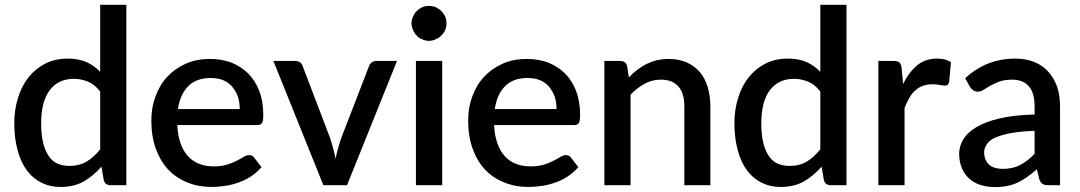

<svg xmlns="http://www.w3.org/2000/svg" viewBox="-20 -760 4431 788"><path d="M391.1 -147V-384.3Q368.2 -414.1 341.3 -424.8Q312.5 -436.5 283.2 -436.5Q220.2 -436.5 184.6 -390.6Q148.9 -343.8 148.9 -253.4Q148.9 -207.5 157.2 -173.3Q165 -141.1 180.2 -119.1Q194.8 -97.7 216.3 -88.4Q237.8 -79.1 265.1 -79.1Q306.2 -79.1 335.9 -97.2Q365.7 -115.2 391.1 -147ZM391.1 -740.2H498.5V0H433.6Q411.6 0 405.8 -20.5L396.5 -76.2Q364.3 -39.1 324.2 -15.6Q284.2 7.3 229 7.3Q185.1 7.3 150.9 -9.8Q115.2 -27.3 90.8 -60.1Q65.9 -92.8 52.7 -142.1Q38.6 -191.9 38.6 -253.4Q38.6 -311.5 54.2 -358.9Q68.4 -406.7 97.7 -443.4Q127 -479.5 167 -499.5Q206.5 -519.5 257.8 -519.5Q302.2 -519.5 334.5 -505.4Q365.7 -491.7 391.1 -465.3Z M710.4 -312.5H963.9Q963.9 -339.4 956.5 -362.8Q948.7 -384.8 933.6 -403.3Q918.9 -420.9 896.5 -430.7Q874.5 -439.9 844.7 -439.9Q786.1 -439.9 752.9 -406.7Q719.2 -373 710.4 -312.5ZM1035.2 -246.6H707.5Q709.5 -204.6 721.2 -171.4Q731.9 -140.1 752 -118.7Q772 -96.7 797.9 -87.4Q824.2 -77.1 857.4 -77.1Q888.7 -77.1 912.1 -84.5Q930.2 -89.4 952.1 -100.6Q963.4 -106 981 -116.7Q993.2 -123.5 1002.9 -123.5Q1015.6 -123.5 1022.9 -113.3L1053.2 -74.2Q1035.2 -52.7 1010.3 -36.1Q987.8 -21 959.5 -11.2Q928.2 0 903.8 2.9Q875.5 7.3 848.6 7.3Q794.4 7.3 750.5 -10.7Q704.1 -28.8 671.9 -62.5Q639.6 -95.7 620.1 -147.9Q601.1 -199.2 601.1 -265.6Q601.1 -320.3 618.2 -364.3Q635.7 -412.1 666 -444.3Q696.3 -477.5 742.2 -498.5Q785.6 -518.1 842.8 -518.1Q889.2 -518.1 930.2 -502.9Q970.7 -486.3 999 -458Q1027.3 -429.7 1044.4 -386.2Q1060.5 -343.8 1060.5 -288.6Q1060.5 -263.2 1055.2 -254.9Q1049.8 -246.6 1035.2 -246.6Z M1525.4 -509.8H1609.4L1404.3 0H1307.1L1102.1 -509.8H1190.9Q1204.1 -509.8 1211.9 -503.9Q1219.7 -497.6 1222.2 -488.8L1335.4 -191.9Q1344.7 -161.6 1347.7 -150.4Q1356 -116.7 1357.4 -108.9Q1360.8 -127.4 1367.2 -150.4Q1369.1 -158.2 1374 -173.3Q1378.9 -188.5 1379.9 -191.9L1494.6 -488.8Q1497.6 -498 1505.9 -503.9Q1513.7 -509.8 1525.4 -509.8Z M1687 -509.8H1794.9V0H1687ZM1812.5 -664.1Q1812.5 -649.9 1807.1 -636.7Q1801.3 -624 1791 -613.8Q1781.2 -604 1768.1 -598.6Q1753.9 -592.3 1739.7 -592.3Q1726.6 -592.3 1712.9 -598.6Q1700.2 -603.5 1690.4 -613.8Q1680.7 -623.5 1675.3 -636.7Q1668.9 -650.4 1668.9 -664.1Q1668.9 -678.2 1675.3 -691.9Q1680.7 -705.1 1690.4 -714.8Q1700.2 -724.6 1712.9 -730.5Q1726.1 -735.8 1739.7 -735.8Q1754.4 -735.8 1768.1 -730.5Q1781.7 -724.1 1791 -714.8Q1801.3 -704.6 1807.1 -691.9Q1812.5 -678.7 1812.5 -664.1Z M2010.7 -312.5H2264.2Q2264.2 -339.4 2256.8 -362.8Q2249 -384.8 2233.9 -403.3Q2219.2 -420.9 2196.8 -430.7Q2174.8 -439.9 2145 -439.9Q2086.4 -439.9 2053.2 -406.7Q2019.5 -373 2010.7 -312.5ZM2335.4 -246.6H2007.8Q2009.8 -204.6 2021.5 -171.4Q2032.2 -140.1 2052.2 -118.7Q2072.3 -96.7 2098.1 -87.4Q2124.5 -77.1 2157.7 -77.1Q2189 -77.1 2212.4 -84.5Q2230.5 -89.4 2252.4 -100.6Q2263.7 -106 2281.2 -116.7Q2293.5 -123.5 2303.2 -123.5Q2315.9 -123.5 2323.2 -113.3L2353.5 -74.2Q2335.4 -52.7 2310.5 -36.1Q2288.1 -21 2259.8 -11.2Q2228.5 0 2204.1 2.9Q2175.8 7.3 2148.9 7.3Q2094.7 7.3 2050.8 -10.7Q2004.4 -28.8 1972.2 -62.5Q1939.9 -95.7 1920.4 -147.9Q1901.4 -199.2 1901.4 -265.6Q1901.4 -320.3 1918.5 -364.3Q1936 -412.1 1966.3 -444.3Q1996.6 -477.5 2042.5 -498.5Q2085.9 -518.1 2143.1 -518.1Q2189.5 -518.1 2230.5 -502.9Q2271 -486.3 2299.3 -458Q2327.6 -429.7 2344.7 -386.2Q2360.8 -343.8 2360.8 -288.6Q2360.8 -263.2 2355.5 -254.9Q2350.1 -246.6 2335.4 -246.6Z M2553.7 -489.3 2561 -442.4Q2578.1 -460.4 2595.7 -473.6Q2617.7 -489.7 2632.8 -497.1Q2658.2 -508.8 2675.3 -512.7Q2699.2 -518.1 2724.6 -518.1Q2765.6 -518.1 2798.3 -503.9Q2830.1 -489.7 2852.1 -464.4Q2872.6 -440.4 2884.3 -403.3Q2895.5 -366.7 2895.5 -324.7V0H2788.6V-324.7Q2788.6 -376 2765.1 -404.3Q2740.7 -433.1 2692.4 -433.1Q2656.2 -433.1 2626 -416.5Q2593.8 -398.9 2567.9 -371.6V0H2460.4V-509.8H2525.4Q2547.9 -509.8 2553.7 -489.3Z M3346.7 -147V-384.3Q3323.7 -414.1 3296.9 -424.8Q3268.1 -436.5 3238.8 -436.5Q3175.8 -436.5 3140.1 -390.6Q3104.5 -343.8 3104.5 -253.4Q3104.5 -207.5 3112.8 -173.3Q3120.6 -141.1 3135.7 -119.1Q3150.4 -97.7 3171.9 -88.4Q3193.4 -79.1 3220.7 -79.1Q3261.7 -79.1 3291.5 -97.2Q3321.3 -115.2 3346.7 -147ZM3346.7 -740.2H3454.1V0H3389.2Q3367.2 0 3361.3 -20.5L3352.1 -76.2Q3319.8 -39.1 3279.8 -15.6Q3239.7 7.3 3184.6 7.3Q3140.6 7.3 3106.4 -9.8Q3070.8 -27.3 3046.4 -60.1Q3021.5 -92.8 3008.3 -142.1Q2994.1 -191.9 2994.1 -253.4Q2994.1 -311.5 3009.8 -358.9Q3023.9 -406.7 3053.2 -443.4Q3082.5 -479.5 3122.6 -499.5Q3162.1 -519.5 3213.4 -519.5Q3257.8 -519.5 3290 -505.4Q3321.3 -491.7 3346.7 -465.3Z M3680.2 -481.9 3686.5 -415.5Q3710.4 -463.9 3744.6 -492.2Q3777.8 -519.5 3826.2 -519.5Q3843.8 -519.5 3856.9 -516.1Q3870.6 -512.7 3882.8 -504.4L3875.5 -423.3Q3873 -415 3869.6 -412.1Q3865.7 -408.7 3857.9 -408.7Q3850.6 -408.7 3836.4 -411.6Q3820.8 -414.1 3807.1 -414.1Q3784.7 -414.1 3767.6 -407.7Q3749 -400.9 3736.3 -388.7Q3721.7 -376 3711.9 -357.9Q3699.2 -335.4 3692.4 -316.9V0H3585V-509.8H3647.5Q3664.1 -509.8 3670.9 -503.9Q3678.2 -496.6 3680.2 -481.9Z M4226.1 -128.4V-223.1Q4172.9 -221.2 4129.4 -213.9Q4090.8 -206.5 4064.9 -195.3Q4040.5 -184.6 4030.3 -168.5Q4019 -151.9 4019 -134.3Q4019 -117.7 4025.4 -104Q4030.8 -91.3 4041 -83Q4051.3 -74.2 4064.9 -70.8Q4079.1 -66.9 4095.2 -66.9Q4136.7 -66.9 4167.5 -83Q4198.7 -100.1 4226.1 -128.4ZM3960.4 -403.8 3941.4 -439Q4027.8 -519.5 4147 -519.5Q4190.4 -519.5 4225.6 -505.4Q4259.8 -491.2 4283.2 -464.8Q4306.2 -439 4318.8 -403.3Q4330.6 -367.2 4330.6 -324.2V0H4282.7Q4267.1 0 4259.3 -4.9Q4251 -9.3 4245.6 -23.9L4235.4 -65.4Q4214.8 -46.9 4196.8 -34.7Q4176.8 -20 4157.7 -11.2Q4136.2 -1 4114.3 2.9Q4091.8 7.8 4062.5 7.8Q4032.7 7.8 4005.4 -0.5Q3978.5 -8.3 3958.5 -26.4Q3939 -43.5 3928.2 -68.8Q3916.5 -96.2 3916.5 -128.9Q3916.5 -158.7 3932.6 -186.5Q3948.7 -214.4 3984.9 -236.8Q4022.5 -259.8 4080.1 -273.4Q4141.6 -288.1 4226.1 -290V-324.2Q4226.1 -378.9 4202.6 -405.8Q4179.2 -433.1 4133.8 -433.1Q4104 -433.1 4081.5 -425.3Q4063 -418 4045.4 -408.7Q4035.6 -403.3 4017.6 -392.1Q4005.4 -383.8 3992.2 -383.8Q3981.4 -383.8 3973.6 -390.1Q3966.3 -395 3960.4 -403.8Z"/></svg>

Font: Lato-SemiBold
Style: Regular
Weight: 500
Designer: Lukasz Dziedzic with Adam Twardoch and Botio Nikoltchev
Foundry: tyPoland Lukasz Dziedzic
Version: ""